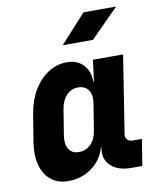

<svg xmlns="http://www.w3.org/2000/svg" viewBox="-88 -854 775 933"><g transform="rotate(-10 300.0 -387.5)"><path d="M261 -645 388 -785H549L410 -645ZM174 10Q123 10 89 -17.5Q55 -45 42 -93.5Q29 -142 39 -205L62 -345Q73 -409 102 -457Q131 -505 173.5 -532.5Q216 -560 265 -560Q316 -560 346 -529Q376 -498 377 -445H380L393 -550H542L482 -168Q479 -151 488.5 -140.5Q498 -130 515 -130H561L540 0H485Q421 0 386 -32.5Q351 -65 359 -117L360 -125H358Q341 -64 290.5 -27Q240 10 174 10ZM249 -120Q284 -120 308 -144.5Q332 -169 338 -210L359 -340Q366 -381 349.5 -405.5Q333 -430 298 -430Q264 -430 241 -405.5Q218 -381 211 -340L190 -210Q184 -169 199.5 -144.5Q215 -120 249 -120Z"/></g></svg>

Font: JetBrains Mono NL ExtraBold
Style: Italic
Weight: 800
Italic angle: -9°
Monospace: yes
Designer: Philipp Nurullin, Konstantin Bulenkov
Foundry: JetBrains
Version: Version 2.305; ttfautohint (v1.8.4.7-5d5b)